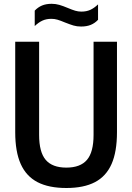

<svg xmlns="http://www.w3.org/2000/svg" viewBox="-20 -954 678 984"><path d="M58 -276.5V-740H180.5V-262.5Q180.5 -174.5 214.2 -134.8Q248 -95 320 -95Q392 -95 425.8 -134.8Q459.5 -174.5 459.5 -262.5V-740H579.5V-276.5Q579.5 -176.5 551.8 -113.5Q524 -50.5 466.8 -20.5Q409.5 9.5 320 9.5Q230 9.5 172.2 -20.5Q114.5 -50.5 86.2 -113.5Q58 -176.5 58 -276.5ZM312.5 -839Q290 -848.5 274.8 -853Q259.5 -857.5 243.5 -857.5Q217.5 -857.5 197.8 -848.5Q178 -839.5 158 -820.5V-899.5Q174.5 -917 195.5 -925.8Q216.5 -934.5 244.5 -934.5Q265.5 -934.5 284.2 -929Q303 -923.5 328 -913Q350.5 -903.5 365.8 -899Q381 -894.5 397 -894.5Q423 -894.5 442.8 -903.5Q462.5 -912.5 482.5 -931.5V-852.5Q466 -835 445 -826.5Q424 -818 395.5 -818Q374.5 -818 356.8 -823.2Q339 -828.5 312.5 -839Z"/></svg>

Font: Encode Sans Condensed SemiBold
Style: Regular
Weight: 600
Width: 3
Designer: Multiple Designers
Foundry: Impallari Type
Version: Version 2.000